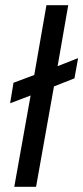

<svg xmlns="http://www.w3.org/2000/svg" viewBox="-20 -720 321 740"><path d="M35 0 98 -352 19 -322 32 -401 112 -431 159 -700H243L202 -465L281 -496L267 -418L188 -387L119 0Z"/></svg>

Font: Rethink Sans
Style: Italic
Weight: 400
Italic angle: -10°
Designer: The Rethink Sans project authors (Hans Thiessen). DM Sans designed by Colophon Foundry.
Foundry: Rethink Communications LLC
Version: Version 1.001